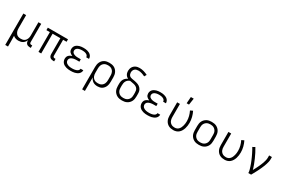

<svg xmlns="http://www.w3.org/2000/svg" viewBox="133 -2215 5734 3892"><g transform="rotate(30 3000.0 -268.5)"><path d="M91 215V-520H156V-210Q156 -190 159 -169.5Q162 -149 170 -130Q178 -111 191 -95Q204 -79 221.5 -68.5Q239 -58 259.5 -54Q280 -50 300 -50Q320 -50 340.5 -54Q361 -58 378.5 -68.5Q396 -79 409 -95Q422 -111 430 -130Q438 -149 441 -169.5Q444 -190 444 -210V-520H509V-88Q509 -80 511.5 -72.5Q514 -65 519 -60Q524 -55 531.5 -52.5Q539 -50 547 -50H570V8H547Q527 8 507 2.5Q487 -3 472.5 -16Q458 -29 451 -48.5Q444 -68 444 -88V-102Q435 -77 418.5 -55.5Q402 -34 379.5 -19Q357 -4 330 2Q303 8 276 8Q243 8 210.5 -2Q178 -12 153 -35Q154 1 155 36.5Q156 72 156 107V215Z M1116 8H1093Q1073 8 1053.5 2.5Q1034 -3 1019 -16Q1004 -29 997.5 -48.5Q991 -68 991 -88V-462H809V0H745V-462H664V-520H1136V-462H1055V-88Q1055 -80 1057.5 -72.5Q1060 -65 1065.5 -60Q1071 -55 1078 -52.5Q1085 -50 1093 -50H1116Z M1497 8Q1472 8 1446.5 5.5Q1421 3 1396.5 -4Q1372 -11 1349.5 -23Q1327 -35 1310 -53.5Q1293 -72 1284 -96.5Q1275 -121 1275 -146Q1275 -169 1282 -190.5Q1289 -212 1304.5 -227.5Q1320 -243 1340 -254Q1360 -265 1381 -271Q1363 -278 1346 -288Q1329 -298 1316 -312.5Q1303 -327 1297 -345.5Q1291 -364 1291 -384Q1291 -408 1299 -430.5Q1307 -453 1323 -470Q1339 -487 1360 -498.5Q1381 -510 1403.5 -516.5Q1426 -523 1449.5 -525.5Q1473 -528 1497 -528Q1520 -528 1543 -526Q1566 -524 1588 -518Q1610 -512 1630.5 -502Q1651 -492 1667.5 -476Q1684 -460 1693.5 -438.5Q1703 -417 1703 -394V-389H1638V-391Q1638 -406 1630.5 -419.5Q1623 -433 1611 -442Q1599 -451 1585 -456.5Q1571 -462 1556.5 -465Q1542 -468 1527 -469Q1512 -470 1497 -470Q1482 -470 1466.5 -468.5Q1451 -467 1436 -463.5Q1421 -460 1406.5 -454Q1392 -448 1380.5 -437.5Q1369 -427 1362.5 -413Q1356 -399 1356 -383Q1356 -367 1362.5 -353Q1369 -339 1381.5 -329Q1394 -319 1408.5 -313.5Q1423 -308 1438 -304.5Q1453 -301 1468.5 -300Q1484 -299 1500 -299H1563V-242H1500Q1483 -242 1465.5 -240.5Q1448 -239 1431 -235.5Q1414 -232 1397.5 -225.5Q1381 -219 1367.5 -208Q1354 -197 1346.5 -181Q1339 -165 1339 -147Q1339 -130 1346.5 -114Q1354 -98 1367 -86.5Q1380 -75 1396 -68Q1412 -61 1428.5 -57Q1445 -53 1462.5 -51.5Q1480 -50 1497 -50Q1513 -50 1529.5 -51Q1546 -52 1562 -55Q1578 -58 1593.5 -63Q1609 -68 1622.5 -77Q1636 -86 1645.5 -100Q1655 -114 1655 -130V-131H1719V-128Q1719 -104 1708 -81.5Q1697 -59 1679 -43Q1661 -27 1638.5 -17Q1616 -7 1593 -1.5Q1570 4 1545.5 6Q1521 8 1497 8Z M1891 215V-310Q1891 -339 1896 -367.5Q1901 -396 1913.5 -422Q1926 -448 1946 -469.5Q1966 -491 1992 -504.5Q2018 -518 2046.5 -523Q2075 -528 2104 -528Q2133 -528 2161.5 -523Q2190 -518 2216 -504.5Q2242 -491 2262 -469.5Q2282 -448 2294.5 -422Q2307 -396 2312 -367.5Q2317 -339 2317 -310V-210Q2317 -183 2313 -155.5Q2309 -128 2299 -102.5Q2289 -77 2272 -55.5Q2255 -34 2232 -19Q2209 -4 2182 2Q2155 8 2128 8Q2100 8 2073 2Q2046 -4 2023 -19Q2000 -34 1983 -56Q1966 -78 1956 -103V215ZM2104 -50Q2125 -50 2145.5 -54Q2166 -58 2184 -68.5Q2202 -79 2215.5 -94.5Q2229 -110 2237.5 -129Q2246 -148 2249 -168.5Q2252 -189 2252 -210V-310Q2252 -331 2249 -351.5Q2246 -372 2237.5 -391Q2229 -410 2215.5 -425.5Q2202 -441 2184 -451.5Q2166 -462 2145.5 -466Q2125 -470 2104 -470Q2083 -470 2062.5 -466Q2042 -462 2024 -451.5Q2006 -441 1992.5 -425.5Q1979 -410 1970.5 -391Q1962 -372 1959 -351.5Q1956 -331 1956 -310V-210Q1956 -189 1959 -168.5Q1962 -148 1970.5 -129Q1979 -110 1992.5 -94.5Q2006 -79 2024 -68.5Q2042 -58 2062.5 -54Q2083 -50 2104 -50Z M2700 8Q2671 8 2642 3Q2613 -2 2587 -15.5Q2561 -29 2540 -50Q2519 -71 2506 -97Q2493 -123 2488 -152Q2483 -181 2483 -210V-259Q2483 -287 2489 -314.5Q2495 -342 2509 -365.5Q2523 -389 2544.5 -407Q2566 -425 2592 -436Q2572 -445 2556 -459.5Q2540 -474 2529.5 -492.5Q2519 -511 2514 -532Q2509 -553 2509 -574Q2509 -597 2514.5 -620Q2520 -643 2531 -663Q2542 -683 2559.5 -699Q2577 -715 2598 -725Q2619 -735 2641.5 -739Q2664 -743 2687 -743Q2737 -743 2785.5 -729Q2834 -715 2878 -692L2848 -641Q2811 -660 2771.5 -672.5Q2732 -685 2691 -685Q2669 -685 2646.5 -679Q2624 -673 2607 -657.5Q2590 -642 2582 -620Q2574 -598 2574 -576Q2574 -557 2580 -538.5Q2586 -520 2598.5 -506Q2611 -492 2629 -485Q2647 -478 2665.5 -475Q2684 -472 2702.5 -469Q2721 -466 2739.5 -462Q2758 -458 2776 -453Q2794 -448 2811.5 -441Q2829 -434 2844.5 -423.5Q2860 -413 2873 -399Q2886 -385 2895.5 -368.5Q2905 -352 2910 -334Q2915 -316 2916 -297Q2917 -278 2917 -259V-210Q2917 -181 2912 -152Q2907 -123 2894 -97Q2881 -71 2860 -50Q2839 -29 2813 -15.5Q2787 -2 2758 3Q2729 8 2700 8ZM2700 -50Q2721 -50 2742 -54Q2763 -58 2781 -68Q2799 -78 2813.5 -93.5Q2828 -109 2837 -128Q2846 -147 2849 -168Q2852 -189 2852 -210V-259Q2852 -284 2847.5 -308.5Q2843 -333 2828 -352.5Q2813 -372 2791 -384Q2769 -396 2745 -402Q2721 -408 2696.5 -411.5Q2672 -415 2648 -420Q2624 -413 2603 -396.5Q2582 -380 2569.5 -358Q2557 -336 2552.5 -310.5Q2548 -285 2548 -259V-210Q2548 -189 2551 -168Q2554 -147 2563 -128Q2572 -109 2586.5 -93.5Q2601 -78 2619 -68Q2637 -58 2658 -54Q2679 -50 2700 -50Z M3297 8Q3272 8 3246.5 5.5Q3221 3 3196.5 -4Q3172 -11 3149.5 -23Q3127 -35 3110 -53.5Q3093 -72 3084 -96.5Q3075 -121 3075 -146Q3075 -169 3082 -190.5Q3089 -212 3104.5 -227.5Q3120 -243 3140 -254Q3160 -265 3181 -271Q3163 -278 3146 -288Q3129 -298 3116 -312.5Q3103 -327 3097 -345.5Q3091 -364 3091 -384Q3091 -408 3099 -430.5Q3107 -453 3123 -470Q3139 -487 3160 -498.5Q3181 -510 3203.5 -516.5Q3226 -523 3249.5 -525.5Q3273 -528 3297 -528Q3320 -528 3343 -526Q3366 -524 3388 -518Q3410 -512 3430.5 -502Q3451 -492 3467.5 -476Q3484 -460 3493.5 -438.5Q3503 -417 3503 -394V-389H3438V-391Q3438 -406 3430.5 -419.5Q3423 -433 3411 -442Q3399 -451 3385 -456.5Q3371 -462 3356.5 -465Q3342 -468 3327 -469Q3312 -470 3297 -470Q3282 -470 3266.5 -468.5Q3251 -467 3236 -463.5Q3221 -460 3206.5 -454Q3192 -448 3180.5 -437.5Q3169 -427 3162.5 -413Q3156 -399 3156 -383Q3156 -367 3162.5 -353Q3169 -339 3181.5 -329Q3194 -319 3208.5 -313.5Q3223 -308 3238 -304.5Q3253 -301 3268.5 -300Q3284 -299 3300 -299H3363V-242H3300Q3283 -242 3265.5 -240.5Q3248 -239 3231 -235.5Q3214 -232 3197.5 -225.5Q3181 -219 3167.5 -208Q3154 -197 3146.5 -181Q3139 -165 3139 -147Q3139 -130 3146.5 -114Q3154 -98 3167 -86.5Q3180 -75 3196 -68Q3212 -61 3228.5 -57Q3245 -53 3262.5 -51.5Q3280 -50 3297 -50Q3313 -50 3329.5 -51Q3346 -52 3362 -55Q3378 -58 3393.5 -63Q3409 -68 3422.5 -77Q3436 -86 3445.5 -100Q3455 -114 3455 -130V-131H3519V-128Q3519 -104 3508 -81.5Q3497 -59 3479 -43Q3461 -27 3438.5 -17Q3416 -7 3393 -1.5Q3370 4 3345.5 6Q3321 8 3297 8Z M3904 8Q3875 8 3846.5 3Q3818 -2 3792 -15.5Q3766 -29 3746 -50.5Q3726 -72 3713.5 -98Q3701 -124 3696 -152.5Q3691 -181 3691 -210V-520H3756V-210Q3756 -189 3759 -168.5Q3762 -148 3770.5 -129Q3779 -110 3792.5 -94.5Q3806 -79 3824 -68.5Q3842 -58 3862.5 -54Q3883 -50 3904 -50Q3930 -50 3954 -60.5Q3978 -71 3995.5 -90.5Q4013 -110 4023.5 -134Q4034 -158 4040.5 -183Q4047 -208 4050 -233.5Q4053 -259 4053 -285Q4053 -343 4038.5 -399.5Q4024 -456 3998 -507L4056 -534Q4085 -476 4101 -412.5Q4117 -349 4117 -284Q4117 -251 4112.5 -217Q4108 -183 4098 -150.5Q4088 -118 4071 -88.5Q4054 -59 4029 -36.5Q4004 -14 3971 -3Q3938 8 3904 8ZM3867 -600 3878 -752H3945L3922 -600Z M4500 8Q4471 8 4442 3Q4413 -2 4387 -15.5Q4361 -29 4340 -50Q4319 -71 4306 -97Q4293 -123 4288 -152Q4283 -181 4283 -210V-310Q4283 -339 4288 -368Q4293 -397 4306 -423Q4319 -449 4340 -470Q4361 -491 4387 -504.5Q4413 -518 4442 -523Q4471 -528 4500 -528Q4529 -528 4558 -523Q4587 -518 4613 -504.5Q4639 -491 4660 -470Q4681 -449 4694 -423Q4707 -397 4712 -368Q4717 -339 4717 -310V-210Q4717 -181 4712 -152Q4707 -123 4694 -97Q4681 -71 4660 -50Q4639 -29 4613 -15.5Q4587 -2 4558 3Q4529 8 4500 8ZM4500 -50Q4521 -50 4542 -54Q4563 -58 4581 -68Q4599 -78 4613.5 -93.5Q4628 -109 4637 -128Q4646 -147 4649 -168Q4652 -189 4652 -210V-310Q4652 -331 4649 -352Q4646 -373 4637 -392Q4628 -411 4613.5 -426.5Q4599 -442 4581 -452Q4563 -462 4542 -466Q4521 -470 4500 -470Q4479 -470 4458 -466Q4437 -462 4419 -452Q4401 -442 4386.5 -426.5Q4372 -411 4363 -392Q4354 -373 4351 -352Q4348 -331 4348 -310V-210Q4348 -189 4351 -168Q4354 -147 4363 -128Q4372 -109 4386.5 -93.5Q4401 -78 4419 -68Q4437 -58 4458 -54Q4479 -50 4500 -50Z M5104 8Q5075 8 5046.5 3Q5018 -2 4992 -15.5Q4966 -29 4946 -50.5Q4926 -72 4913.5 -98Q4901 -124 4896 -152.5Q4891 -181 4891 -210V-520H4956V-210Q4956 -189 4959 -168.5Q4962 -148 4970.5 -129Q4979 -110 4992.5 -94.5Q5006 -79 5024 -68.5Q5042 -58 5062.5 -54Q5083 -50 5104 -50Q5130 -50 5154 -60.5Q5178 -71 5195.5 -90.5Q5213 -110 5223.5 -134Q5234 -158 5240.5 -183Q5247 -208 5250 -233.5Q5253 -259 5253 -285Q5253 -343 5238.5 -399.5Q5224 -456 5198 -507L5256 -534Q5285 -476 5301 -412.5Q5317 -349 5317 -284Q5317 -251 5312.5 -217Q5308 -183 5298 -150.5Q5288 -118 5271 -88.5Q5254 -59 5229 -36.5Q5204 -14 5171 -3Q5138 8 5104 8Z M5657 0Q5657 -34 5648 -66.5Q5639 -99 5629 -131Q5619 -163 5607 -194.5Q5595 -226 5582 -257Q5569 -288 5555 -318.5Q5541 -349 5526 -379.5Q5511 -410 5495 -439.5Q5479 -469 5462 -498L5517 -528Q5548 -478 5574.5 -425.5Q5601 -373 5624.5 -319.5Q5648 -266 5669 -211Q5690 -156 5705 -99Q5721 -128 5736.5 -157.5Q5752 -187 5766 -217Q5780 -247 5793.5 -277.5Q5807 -308 5817.5 -339Q5828 -370 5836 -402.5Q5844 -435 5844 -468V-520H5909V-468Q5909 -436 5902 -405Q5895 -374 5885 -343.5Q5875 -313 5863.5 -284Q5852 -255 5839 -226Q5826 -197 5812 -168.5Q5798 -140 5783 -111.5Q5768 -83 5753 -55.5Q5738 -28 5722 0Z"/></g></svg>

Font: Iosevka Light Extended
Style: Regular
Weight: 300
Width: 7
Monospace: yes
Designer: Belleve Invis
Foundry: Belleve Invis
Version: Version 32.5.0; ttfautohint (v1.8.4)